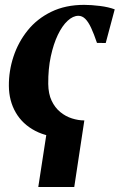

<svg xmlns="http://www.w3.org/2000/svg" viewBox="-20 -555 492 790"><path d="M252 11Q178 11 125.2 -16.5Q72.5 -44 44.8 -92Q17 -140 16.5 -201.5Q16 -263 35.5 -322.2Q55 -381.5 93.8 -429.8Q132.5 -478 191 -506.5Q249.5 -535 326.5 -535Q355.5 -535 391.2 -530.5Q427 -526 452 -516.5L415 -378L379 -378.5Q366.5 -415.5 355 -440.2Q343.5 -465 330.8 -477.5Q318 -490 302.5 -490Q280.5 -490 258.2 -469.5Q236 -449 218 -411.5Q200 -374 189 -322.8Q178 -271.5 178.5 -209.5Q179 -169 192.5 -140.5Q206 -112 228 -94Q250 -76 276 -67.8Q302 -59.5 327 -59.5ZM176.5 -39 327 -59.5 285.5 214.5H137.5Z"/></svg>

Font: Merriweather 96pt ExtraBold
Style: Italic
Weight: 800
Italic angle: -7.8°
Version: Version 2.101